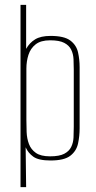

<svg xmlns="http://www.w3.org/2000/svg" viewBox="-20 -650 395 786"><path d="M64 116V-630H87V-450Q101 -475 124 -489Q147 -503 187 -503Q243 -503 268 -484Q293 -465 299.5 -435.5Q306 -406 306 -375V-125Q306 -93 299.5 -62.5Q293 -32 268 -12.5Q243 7 187 7Q138 7 116.5 -8.5Q95 -24 85 -47L87 116ZM185 -10Q223 -10 243 -20.5Q263 -31 271.5 -48.5Q280 -66 281 -87.5Q282 -109 282 -131V-365Q282 -386 281 -407.5Q280 -429 271.5 -446.5Q263 -464 243 -474.5Q223 -485 185 -485Q147 -485 126 -468.5Q105 -452 96.5 -425.5Q88 -399 88 -369V-160Q88 -136 89 -109.5Q90 -83 98.5 -60.5Q107 -38 127 -24Q147 -10 185 -10Z"/></svg>

Font: Alumni Sans SC Thin
Style: Regular
Weight: 100
Designer: Robert E. Leuschke
Foundry: Robert E. Leuschke
Version: Version 1.018